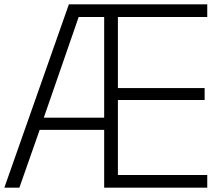

<svg xmlns="http://www.w3.org/2000/svg" viewBox="-24 -861 986 881"><path d="M-4 0 292 -841H491V-783H337L177 -321H491V-265H158L65 0ZM454 0V-841H927V-783H517V-457H915V-402H517V-58H927V0Z"/></svg>

Font: Matangi
Style: Regular
Weight: 400
Designer: Prashant Pant
Foundry: The Graphic Ant
Version: Version 3.002